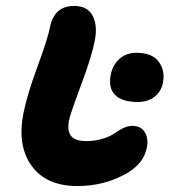

<svg xmlns="http://www.w3.org/2000/svg" viewBox="-20 -708 572 648"><path d="M241.2 -80.1Q136.7 -80.1 87.2 -147.7Q37.6 -215.3 59.1 -326.2Q71.8 -389.2 106.4 -482.9Q141.1 -576.7 148.9 -617.2Q163.6 -688 230 -688Q274.9 -688 292.5 -655Q310.1 -622.1 299.8 -569.8Q288.6 -514.2 253.2 -419.9Q217.8 -325.7 212.9 -301.8Q206.1 -266.6 219.7 -249.3Q233.4 -231.9 271 -231.9Q302.2 -231.9 327.4 -240Q352.5 -248 365.7 -257.6Q378.9 -267.1 395 -275.1Q411.1 -283.2 426.8 -283.2Q455.6 -283.2 468.5 -262Q481.4 -240.7 476.1 -211.9Q470.2 -183.1 455.1 -163.1Q439.9 -143.1 411.1 -125Q335 -80.1 241.2 -80.1ZM444.8 -363.8Q391.6 -363.8 368.2 -387.9Q344.7 -412.1 354 -457Q360.8 -490.2 384 -510Q407.2 -529.8 439.9 -529.8Q494.1 -529.8 516.1 -499.3Q538.1 -468.8 529.8 -428.2Q524.4 -399.9 502 -381.8Q479.5 -363.8 444.8 -363.8Z"/></svg>

Font: Shantell Sans Irregular Bouncy
Style: Bold Italic
Weight: 700
Italic angle: -11.31°
Designer: Stephen Nixon, Anya Danilova, Shantell Martin
Foundry: Arrow Type
Version: Version 1.006;[9816181b4]